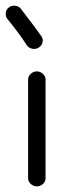

<svg xmlns="http://www.w3.org/2000/svg" viewBox="-36 -655 247 683"><path d="M64 -21V-372Q64 -384 73.5 -392.5Q83 -401 95 -401Q107 -401 116.5 -392.5Q126 -384 126 -372V-21Q126 -9 116.5 -0.5Q107 8 95 8Q83 8 73.5 -0.5Q64 -9 64 -21ZM102 -486Q91 -479 79 -481.5Q67 -484 60 -493Q34 -534 -10 -588Q-17 -597 -15.5 -609.5Q-14 -622 -4 -629Q5 -636 18 -634.5Q31 -633 38 -624Q95 -550 112 -525Q118 -515 115 -503.5Q112 -492 102 -486Z"/></svg>

Font: Hoogli Medium
Style: Regular
Weight: 500
Designer: Anand Singh Naorem
Foundry: Brand New Type
Version: Version 1.00 b007